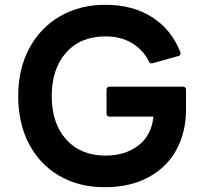

<svg xmlns="http://www.w3.org/2000/svg" viewBox="-20 -768 853 802"><path d="M56 -367Q56 -480 102.5 -566.5Q149 -653 231.5 -700.5Q314 -748 419 -748Q534 -748 615 -696.5Q696 -645 733 -551Q734 -549 734 -545Q734 -536 725 -534L618 -504L614 -503Q605 -503 602 -512Q576 -562 529.5 -589Q483 -616 421 -616Q316 -616 256 -548Q196 -480 196 -366Q196 -253 256.5 -185.5Q317 -118 421 -118Q501 -118 555.5 -158.5Q610 -199 620 -273L621 -281H438Q425 -281 425 -294V-393Q425 -406 438 -406H744Q757 -406 757 -393V-310Q757 -217 717.5 -143.5Q678 -70 601 -28Q524 14 417 14Q310 14 228 -33.5Q146 -81 101 -167Q56 -253 56 -367Z"/></svg>

Font: LINE Seed Sans KR Bold
Style: Regular
Weight: 700
Designer: LINE BX Design & Sandoll Inc & Dalton Maag Ltd
Foundry: Sandoll Inc.
Version: Version 1.000